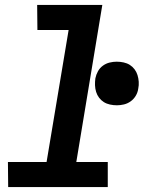

<svg xmlns="http://www.w3.org/2000/svg" viewBox="-20 -755 640 775"><path d="M415 0H13L12 -101H168L257 -634H131L130 -735H393L288 -101H415ZM452 -330Q438 -330 424 -333Q410 -336 399 -343Q388 -350 380 -360.5Q372 -371 368 -384Q364 -397 363.5 -411Q363 -425 365 -439Q368 -454 375.5 -467.5Q383 -481 395.5 -490Q408 -499 422.5 -502.5Q437 -506 451 -506Q465 -506 479 -503Q493 -500 504 -493Q515 -486 523 -475.5Q531 -465 535 -452Q539 -439 540 -425Q541 -411 538 -397Q536 -382 528 -368.5Q520 -355 507.5 -346Q495 -337 480.5 -333.5Q466 -330 452 -330Z"/></svg>

Font: Iosevka Extended Oblique
Style: Bold
Weight: 700
Width: 7
Italic angle: -9°
Monospace: yes
Designer: Belleve Invis
Foundry: Belleve Invis
Version: Version 32.5.0; ttfautohint (v1.8.4)